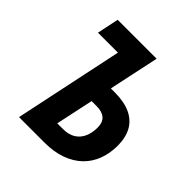

<svg xmlns="http://www.w3.org/2000/svg" viewBox="-192 -852 989 989"><g transform="rotate(45 302.5 -357.0)"><path d="M98.6 0 224.1 -595.2H78.6L103.5 -713.9H387.2L328.6 -439H356.9Q427.2 -439 472.7 -417.2Q518.1 -395.5 540.3 -354.5Q562.5 -313.5 562.5 -255.9Q562.5 -199.2 544.7 -152.3Q526.9 -105.5 491.7 -71.5Q456.5 -37.6 404.5 -18.8Q352.5 0 284.2 0ZM260.7 -116.7H300.8Q343.8 -116.7 370.6 -133.8Q397.5 -150.9 410.4 -180.7Q423.3 -210.4 423.3 -247.6Q423.3 -286.1 402.3 -304.4Q381.3 -322.8 340.8 -322.8H304.7Z"/></g></svg>

Font: Open Sans SemiCondensed
Style: Bold Italic
Weight: 700
Width: 4
Italic angle: -12°
Designer: Monotype Design Team
Foundry: Monotype Imaging Inc.
Version: Version 3.003